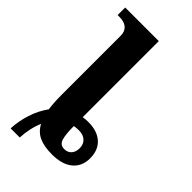

<svg xmlns="http://www.w3.org/2000/svg" viewBox="-255 -823 949 949"><g transform="rotate(45 219.5 -348.5)"><path d="M247.1 -228Q264.6 -231 284.2 -231Q346.7 -231 381.8 -199.2Q417 -167.5 417 -109.9Q417 -54.2 378.9 -22.2Q340.8 9.8 269 9.8Q214.4 9.8 179.4 -6.1Q144.5 -22 125 -59.1Q112.8 -31.2 106.2 -0.2Q99.6 30.8 98.1 63H34.2Q36.6 10.3 53.5 -42.2Q70.3 -94.7 101.1 -137.2Q95.2 -177.2 95.2 -231V-646Q95.2 -675.3 77.1 -691.2Q59.1 -707 23.9 -707H12.2V-759.8H247.1ZM247.1 -166Q247.1 -107.4 255.9 -79.6Q264.6 -51.8 293.9 -51.8Q317.9 -51.8 331.5 -67.4Q345.2 -83 345.2 -108.9Q345.2 -136.2 327.9 -152.6Q310.5 -168.9 279.8 -168.9Q261.7 -168.9 247.1 -166Z"/></g></svg>

Font: Droid Serif
Style: Bold
Weight: 700
Designer: Monotype Design team
Foundry: Monotype Imaging Inc.
Version: Version 1.03